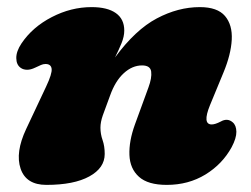

<svg xmlns="http://www.w3.org/2000/svg" viewBox="-20 -505 706 540"><path d="M38.5 -314Q26 -322.5 25.8 -341.5Q25.5 -360.5 40.5 -383Q71.5 -429 125.8 -457Q180 -485 237.5 -485Q282 -485 305.8 -468.2Q329.5 -451.5 329.5 -419Q329.5 -402.5 321.8 -383.5Q314 -364.5 303.5 -343.5Q361 -421.5 421 -453.2Q481 -485 542 -485Q591.5 -485 612.8 -460Q634 -435 631.8 -393.2Q629.5 -351.5 608.5 -301L570.5 -209Q548.5 -155 575.5 -155Q585 -155 600.5 -163Q619.5 -174 634.5 -161Q644.5 -152.5 644.8 -134.5Q645 -116.5 631.5 -91Q605.5 -43.5 557.8 -14.2Q510 15 449 15Q396 15 370.8 -7.8Q345.5 -30.5 344 -69.2Q342.5 -108 359.5 -155L397.5 -259Q407.5 -286 405.2 -303.5Q403 -321 379.5 -321Q352 -321 328 -299Q304 -277 289.5 -236Q276 -200 269.2 -180.8Q262.5 -161.5 262.5 -146Q262.5 -128 268.5 -111Q274.5 -94 274.5 -72Q274.5 -32.5 231.2 -8.8Q188 15 110.5 15Q53.5 15 38 -30.5Q22.5 -76 53.5 -142L109.5 -261Q127 -298 125.2 -311.5Q123.5 -325 108 -325Q101.5 -325 95.2 -322.2Q89 -319.5 79.5 -315Q66 -308.5 55.8 -308.8Q45.5 -309 38.5 -314Z"/></svg>

Font: Fraunces 9pt S100 Black
Style: Italic
Weight: 900
Italic angle: -16°
Version: Version 1.000; ttfautohint (v1.8.3)